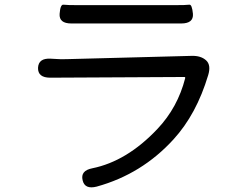

<svg xmlns="http://www.w3.org/2000/svg" viewBox="-20 -762 1040 818"><path d="M392 33Q341 46 332 6Q322 -35 373 -45Q521 -75 651 -213Q737 -304 769 -429Q770 -434 765 -434L194 -431Q141 -431 142 -473Q144 -515 196 -512L214 -511Q239 -509 264 -510L797 -524Q836 -525 858 -505Q880 -485 867 -442Q817 -275 719 -168Q584 -20 392 33ZM284 -662Q231 -662 234 -703Q237 -744 250.5 -742Q264 -740 321 -740H714Q775 -740 786.5 -742Q798 -744 802 -703Q805 -662 752 -662Z"/></svg>

Font: Resource Han Rounded KR
Style: Regular
Weight: 400
Designer: Cyano Hao (round all glyphs); Ryoko NISHIZUKA 西塚涼子 (kana, bopomofo & ideographs); Paul D. Hunt (Latin, Greek & Cyrillic)
Foundry: Cyano Hao
Version: 0.990